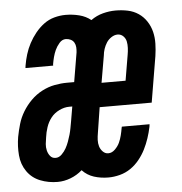

<svg xmlns="http://www.w3.org/2000/svg" viewBox="-44 -570 588 621"><g transform="rotate(-5 250.0 -260.0)"><path d="M284 8Q259 8 237 1Q215 -6 199 -23Q182 -8 161 0Q140 8 119 8Q89 8 62.5 -2.5Q36 -13 20 -36Q4 -59 1.5 -88.5Q-1 -118 4 -148Q8 -169 14 -189.5Q20 -210 31.5 -229Q43 -248 59 -264Q75 -280 95 -290.5Q115 -301 136 -305Q157 -309 177 -309H200L216 -404Q217 -412 216.5 -420.5Q216 -429 212 -436Q208 -443 200.5 -446.5Q193 -450 185 -450Q173 -450 164 -439.5Q155 -429 150 -418Q145 -407 142 -395.5Q139 -384 137 -372V-368H47L48 -376Q51 -394 56.5 -412Q62 -430 71 -447Q80 -464 92.5 -479.5Q105 -495 120.5 -506.5Q136 -518 154.5 -523Q173 -528 191 -528Q214 -528 235.5 -522.5Q257 -517 273 -504Q291 -517 312 -522.5Q333 -528 353 -528Q374 -528 393 -524Q412 -520 427.5 -509.5Q443 -499 453.5 -483Q464 -467 468.5 -448.5Q473 -430 472.5 -410Q472 -390 469 -370L444 -221H275L262 -138Q260 -127 259.5 -116Q259 -105 262 -95Q265 -85 272.5 -77.5Q280 -70 290 -70Q302 -70 312 -80Q322 -90 327 -101Q332 -112 335 -124Q338 -136 340 -148L341 -152H431L430 -144Q426 -125 420 -107Q414 -89 405.5 -72Q397 -55 384.5 -39.5Q372 -24 356 -13Q340 -2 321 3Q302 8 284 8ZM288 -299H366L380 -382Q382 -393 382.5 -404Q383 -415 381 -425Q379 -435 371.5 -442.5Q364 -450 353 -450Q343 -450 333 -443.5Q323 -437 317 -427.5Q311 -418 307.5 -407.5Q304 -397 303 -386ZM119 -70Q130 -70 139 -79Q148 -88 153.5 -98Q159 -108 163 -119Q167 -130 170 -140.5Q173 -151 175 -162Q177 -173 179 -184L187 -231H177Q161 -231 144.5 -223Q128 -215 117.5 -201.5Q107 -188 101.5 -171.5Q96 -155 94 -139Q92 -128 91 -117.5Q90 -107 92.5 -96.5Q95 -86 101.5 -78Q108 -70 119 -70Z"/></g></svg>

Font: Iosevka Semibold Oblique
Style: Regular
Weight: 600
Italic angle: -9°
Monospace: yes
Designer: Belleve Invis
Foundry: Belleve Invis
Version: Version 32.5.0; ttfautohint (v1.8.4)